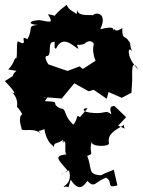

<svg xmlns="http://www.w3.org/2000/svg" viewBox="-23 -588 592 793"><path d="M307 -104C290 -119 301 -98 280 -73C236 -113 255 -139 227 -140C180 -162 236 -168 162 -170C193 -214 169 -177 158 -187L232 -181L284 -244L343 -211L364 -217L418 -180L425 -208L480 -184L520 -205L523 -257C523 -290 518 -351 549 -301C498 -347 503 -406 523 -375C511 -403 506 -446 520 -389C501 -459 481 -409 482 -472C438 -443 459 -490 439 -451C451 -469 450 -483 391 -467C428 -544 357 -541 357 -516C387 -539 305 -509 295 -546C296 -508 262 -502 321 -509C272 -550 266 -540 252 -568C173 -508 228 -523 175 -529C204 -484 175 -501 138 -505C94 -502 92 -487 133 -485C86 -481 117 -473 90 -426C52 -449 101 -389 52 -417C44 -419 49 -365 45 -348C33 -350 40 -330 11 -301C68 -290 37 -304 30 -274L-3 -253C46 -203 41 -195 25 -208C4 -220 56 -199 47 -147C68 -125 72 -108 71 -108C89 -117 43 -132 66 -58C62 -39 127 -68 150 -29C118 -79 108 -29 160 -55C173 14 201 10 200 22C198 -10 217 19 261 -33C211 -25 256 12 234 -3C264 -18 227 69 267 48C201 54 206 60 256 116C216 144 221 133 262 116C279 174 229 183 242 184C268 177 253 204 269 154C303 207 323 180 338 159C369 193 370 160 416 146C445 164 414 191 462 178L447 113C401 132 415 125 394 136C337 133 359 108 337 56C371 45 340 44 357 -6C345 20 430 19 427 4C420 -34 447 -47 492 -74C477 -61 517 -46 465 -69L498 -104L450 -150C419 -151 440 -118 436 -116C414 -135 414 -119 369 -121C307 -124 318 -143 339 -141ZM376 -326 373 -338 319 -303 306 -314 256 -295 177 -322C177 -322 152 -358 174 -357C192 -367 171 -414 199 -415C209 -422 195 -382 209 -388C238 -448 282 -394 301 -386C292 -415 288 -396 324 -406C365 -444 373 -375 366 -411C349 -361 388 -315 364 -358Z"/></svg>

Font: Asimov Aggro
Style: Medium
Weight: 500
Designer: Google
Version: Version 2.000980; 2014